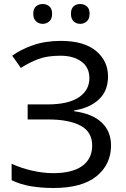

<svg xmlns="http://www.w3.org/2000/svg" viewBox="-20 -928 628 958"><path d="M519 -547Q519 -474 473 -431.5Q427 -389 350 -377V-373Q440 -361 487 -317Q534 -273 534 -202Q534 -108 462 -49Q390 10 246 10Q188 10 135.5 1.5Q83 -7 38 -29V-111Q85 -89 140.5 -76.5Q196 -64 245 -64Q341 -64 390.5 -100Q440 -136 440 -202Q440 -270 382 -301Q324 -332 220 -332H118V-407H215Q321 -407 373.5 -442.5Q426 -478 426 -538Q426 -592 386 -621Q346 -650 282 -650Q215 -650 170.5 -633Q126 -616 84 -589L41 -650Q83 -681 144.5 -702.5Q206 -724 283 -724Q399 -724 459 -674Q519 -624 519 -547ZM146 -859Q146 -885 160 -896.5Q174 -908 193 -908Q212 -908 226 -896.5Q240 -885 240 -859Q240 -834 226 -821.5Q212 -809 193 -809Q174 -809 160 -821.5Q146 -834 146 -859ZM334 -859Q334 -885 347.5 -896.5Q361 -908 380 -908Q399 -908 413 -896.5Q427 -885 427 -859Q427 -834 413 -821.5Q399 -809 380 -809Q361 -809 347.5 -821.5Q334 -834 334 -859Z"/></svg>

Font: RS Noto Sans
Style: Regular
Weight: 400
Designer: Monotype Design Team
Foundry: Monotype Imaging Inc.
Version: Version 3.10